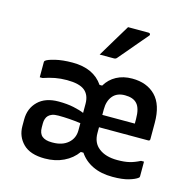

<svg xmlns="http://www.w3.org/2000/svg" viewBox="-117 -935 1084 1067"><g transform="rotate(15 425.0 -402.0)"><path d="M244 -545Q365 -545 420 -464H435Q458 -503 497 -524Q536 -545 587 -545Q672 -545 721.5 -494.5Q771 -444 771 -340V-246Q771 -236 761 -236H478V-203Q478 -146 516 -117Q555 -86 623 -86Q664 -86 692.5 -93Q721 -100 752 -116H769V-31Q769 -25 764 -22Q749 -10 713.5 0.5Q678 11 621 11Q555 11 507 -12Q459 -35 431 -77H416Q387 -36 339 -13Q291 10 231 10Q147 10 106 -31Q65 -72 65 -132V-170Q65 -234 107 -275Q149 -316 225 -316Q274 -316 311.5 -308Q349 -300 372 -290V-342Q372 -393 341 -418Q310 -443 239 -443Q203 -443 171 -437Q139 -431 104 -419H88V-506Q88 -511 91 -514Q101 -524 143.5 -534.5Q186 -545 244 -545ZM572 -445Q526 -445 502 -416Q478 -387 478 -339V-307H665V-333Q665 -396 641 -421Q619 -445 572 -445ZM245 -87H251Q306 -87 339 -115.5Q372 -144 372 -190V-231Q305 -240 244 -240Q221 -240 208 -235Q195 -230 187 -222Q179 -214 175 -202Q171 -190 171 -177V-153Q171 -118 190 -102.5Q209 -87 245 -87ZM490 -815H608Q615 -815 617.5 -809.5Q620 -804 615 -799Q590 -770 569 -745Q548 -720 526.5 -694.5Q505 -669 476 -635Q470 -627 459 -627H377Q404 -673 433 -720.5Q462 -768 490 -815Z"/></g></svg>

Font: Recursive Sn Lnr St Med
Style: Regular
Weight: 500
Version: Version 1.085;hotconv 1.1.0;makeotfexe 2.6.0; ttfautohint (v